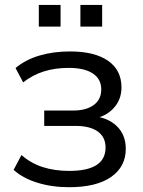

<svg xmlns="http://www.w3.org/2000/svg" viewBox="-20 -760 588 789"><path d="M36 -62 68.2 -122.9Q106.3 -89.4 155.2 -73.5Q204 -57.7 264.5 -57.7Q413.8 -57.7 413.8 -153.6Q413.8 -196.5 382 -219.5Q350.2 -242.6 289.7 -242.6H161.7V-305.8H281Q334.5 -305.8 365.3 -328.6Q396.1 -351.4 396.1 -392.5Q396.1 -434.8 361.8 -457.9Q327.4 -481 261.5 -481Q206.2 -481 160.2 -466.5Q114.3 -452 75.1 -421.6L43.8 -480.5Q85.1 -514.9 142 -531.7Q199 -548.6 267.7 -548.6Q368.7 -548.6 424 -510.3Q479.2 -471.9 479.2 -400.9Q479.2 -349.6 445.7 -314.3Q412.1 -278.9 357.7 -270.9L357.1 -283.2Q421.4 -278.4 459.2 -242.4Q496.9 -206.4 496.9 -148.4Q496.9 -75 436.6 -32.8Q376.2 9.3 263.8 9.3Q192.6 9.3 132.9 -9.4Q73.2 -28.1 36 -62ZM310.4 -739.7H399.8V-650.6H310.4ZM139.5 -739.7H228.9V-650.6H139.5Z"/></svg>

Font: Min Sans VF VF
Style: Regular
Weight: 400
Designer: Jinseong-Kim, NotoSansCJK, Nunito
Foundry: Jinseong-Kim
Version: Version 1.420;Glyphs 3.1.2 (3151)